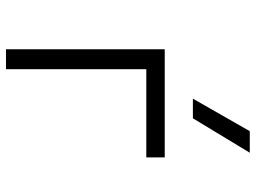

<svg xmlns="http://www.w3.org/2000/svg" viewBox="-124 -710 835 626"><g transform="rotate(90 293.0 -397.5)"><path d="M141.1 0H206.1V-457.5H493.7V-517.6H141.1ZM302.2 -609.4H366.2L478.5 -794.9H408.2Z"/></g></svg>

Font: Cascadia Code PL Light
Style: Regular
Weight: 300
Monospace: yes
Designer: Aaron Bell
Foundry: Saja Typeworks
Version: Version 2404.023